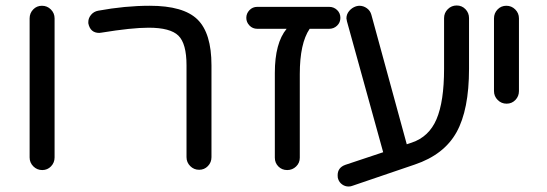

<svg xmlns="http://www.w3.org/2000/svg" viewBox="-20 -615 1994 700"><path d="M179 -548V-41Q179 -22 166 -8.5Q153 5 134 5Q115 5 101.5 -8.5Q88 -22 88 -41V-548Q88 -567 101 -580.5Q114 -594 133 -594Q152 -594 165.5 -580.5Q179 -567 179 -548Z M350 -496Q348 -496 345.5 -495.5Q343 -495 342 -495Q309 -495 302 -530V-535Q302 -549 312 -561Q322 -573 338 -576Q436 -594 526 -594Q649 -594 700 -544Q751 -494 751 -377V-42Q751 -23 738 -9.5Q725 4 706 4Q687 4 673.5 -9.5Q660 -23 660 -42V-377Q660 -456 630.5 -485Q601 -514 522 -514Q460 -514 350 -496Z M1180 -590Q1197 -590 1209 -578.5Q1221 -567 1221 -550Q1221 -533 1209 -521.5Q1197 -510 1180 -510H1109Q1073 -457 1073 -345V-40Q1073 -21 1059.5 -8Q1046 5 1027 5Q1008 5 995 -8Q982 -21 982 -40V-349Q982 -458 1025 -510H918Q901 -510 889.5 -522Q878 -534 878 -550Q878 -566 889.5 -578Q901 -590 918 -590Z M1690 -549V-364Q1690 -215 1644.5 -133Q1599 -51 1492 -15L1266 62Q1259 65 1251 65Q1238 65 1227.5 57.5Q1217 50 1213 38Q1211 34 1211 24Q1211 -4 1239 -14L1377 -60L1245 -537Q1243 -545 1243 -548Q1243 -563 1253 -575Q1263 -587 1278 -592Q1286 -594 1290 -594Q1305 -594 1317.5 -585Q1330 -576 1334 -561L1463 -89L1481 -95Q1544 -116 1571.5 -180.5Q1599 -245 1599 -364V-549Q1599 -568 1612.5 -581.5Q1626 -595 1645 -595Q1664 -595 1677 -581.5Q1690 -568 1690 -549Z M1872 -548V-283Q1872 -264 1859 -250.5Q1846 -237 1827 -237Q1808 -237 1794.5 -250.5Q1781 -264 1781 -283V-548Q1781 -567 1794 -580.5Q1807 -594 1826 -594Q1845 -594 1858.5 -580.5Q1872 -567 1872 -548Z"/></svg>

Font: VarelaRound
Style: Regular
Weight: 400
Designer: Joe Prince, Avraham Cornfeld
Foundry: Joe Prince, Avraham Cornfeld
Version: Version 2.000;PS 002.000;hotconv 1.0.88;makeotf.lib2.5.64775